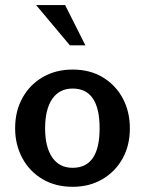

<svg xmlns="http://www.w3.org/2000/svg" viewBox="-20 -718 567 750"><path d="M369.1 -216.8Q369.1 -62.5 263.7 -62.5Q211.9 -62.5 184.1 -103Q156.2 -143.6 156.2 -216.8Q156.2 -291 184.1 -331.5Q211.9 -372.1 263.7 -372.1Q369.1 -372.1 369.1 -216.8ZM487.3 -216.8Q487.3 -281.2 460 -333Q432.6 -384.8 382.3 -415.5Q332 -446.3 263.7 -446.3Q198.2 -446.3 147.5 -417Q96.7 -387.7 67.9 -335.9Q39.1 -284.2 39.1 -216.8Q39.1 -153.3 66.9 -101.1Q94.7 -48.8 145.5 -18.6Q196.3 11.7 263.7 11.7Q329.1 11.7 379.4 -17.6Q429.7 -46.9 458.5 -98.1Q487.3 -149.4 487.3 -216.8ZM252.9 -541 121.1 -698.2H234.4L313.5 -541Z"/></svg>

Font: Namkio Khamti Book
Style: Bold
Weight: 800
Designer: Debbi Hosken
Foundry: SIL International
Version: Version 3.917